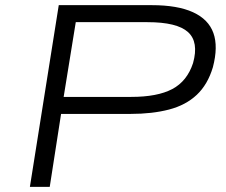

<svg xmlns="http://www.w3.org/2000/svg" viewBox="-20 -725 877 745"><path d="M96 0 208 -705H569Q669 -705 729 -677.5Q789 -650 808 -597Q827 -544 806 -464Q786 -397 743.5 -357Q701 -317 636 -300Q571 -283 487 -283H217L173 0ZM227 -349H489Q591 -349 648.5 -379.5Q706 -410 729 -480Q752 -562 709.5 -600.5Q667 -639 552 -639H274Z"/></svg>

Font: Nunito Sans 7pt Expanded Light
Style: Italic
Weight: 300
Width: 7
Italic angle: -9°
Designer: Vernon Adams
Foundry: Vernon Adams
Version: Version 3.101;gftools[0.9.27]